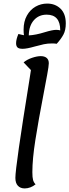

<svg xmlns="http://www.w3.org/2000/svg" viewBox="-20 -1029 388 1074"><path d="M224 -505Q195 -355 178 -247Q161 -139 161 -66Q161 -36 165 -22Q169 -8 179 2Q166 13 150 19Q134 25 118 25Q94 25 80 10Q66 -5 66 -34Q66 -97 145 -585L153 -637L112 -680Q131 -696 159 -705.5Q187 -715 208 -715Q229 -715 241 -705Q253 -695 253 -675Q253 -660 244 -611.5Q235 -563 224 -505ZM348 -898Q348 -860 334.5 -835Q321 -810 297 -784Q289 -786 271 -786Q246 -786 225 -781.5Q204 -777 175 -769Q130 -756 107 -756Q85 -756 77.5 -764Q70 -772 70 -787Q70 -809 83 -839Q88 -838 97.5 -835.5Q107 -833 114 -832Q112 -844 112 -863Q112 -909 130.5 -942Q149 -975 179 -992Q209 -1009 244 -1009Q289 -1009 318.5 -980.5Q348 -952 348 -898ZM317 -859Q317 -947 241 -947Q197 -947 169.5 -916Q142 -885 141 -831Q180 -833 231 -849Q274 -862 294 -862Q308 -862 317 -859Z"/></svg>

Font: Lemonada Light
Style: Regular
Weight: 300
Designer: Mohamed Gaber (Arabic) Eduardo Tunni (Latin)
Foundry: Kief Type Foundry
Version: Version 3.006